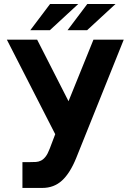

<svg xmlns="http://www.w3.org/2000/svg" viewBox="-20 -924 642 944"><path d="M226.1 -904.3H364.7L225.1 -775.4H128.9ZM409.2 -904.3H547.9L408.2 -775.4H312ZM90.3 -127H129.4Q143.6 -127 156.5 -127.7Q169.4 -128.4 181.4 -134.3Q193.4 -140.1 204.1 -153.8Q214.8 -167.5 224.6 -193.4L251.5 -264.2L13.7 -729H162.6L316.9 -426.3L439.5 -729H588.4L355 -147.9Q324.7 -72.8 284.9 -36.4Q245.1 0 188 0H90.3Z"/></svg>

Font: Hack
Style: Bold
Weight: 700
Monospace: yes
Designer: Christopher Simpkins
Foundry: Christopher Simpkins
Version: Version 2.017